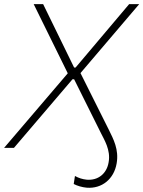

<svg xmlns="http://www.w3.org/2000/svg" viewBox="-45 -720 698 935"><path d="M485 -88 347 -364 346 -363 633 -700H584L323 -391H316L165 -700H119L285 -363L-25 0H23L308 -334H316L446 -73C462 -40 495 10 484 70C475 126 432 160 377 155C357 153 338 147 320 137L314 176C331 185 355 192 377 194C451 200 510 152 523 76C535 8 507 -43 485 -88Z"/></svg>

Font: Fixel Display ExtraLight
Style: Italic
Weight: 200
Italic angle: -10°
Designer: AlfaBravo + MacPaw
Foundry: Kyrylo Tkachov, Marchela Mozhyna, Serhii Makarenko, Maria Weinstein, Zakhar Kryvoshyya
Version: Version 1.210;Glyphs 3.2 (3217)